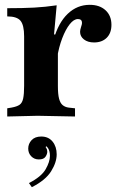

<svg xmlns="http://www.w3.org/2000/svg" viewBox="-20 -480 488 796"><path d="M10 3V-31L28 -34Q50 -38 61 -45.5Q72 -53 76 -71.5Q80 -90 80 -124V-329Q80 -376 65 -394Q50 -412 10 -412V-446Q76 -446 122 -448.5Q168 -451 215 -458L204 -337H220V-124Q220 -89 225 -70.5Q230 -52 240 -44Q250 -36 264 -34L291 -31V3L136 0ZM217 -241 202 -315Q222 -386 261 -423Q300 -460 352 -460Q393 -460 417.5 -437.5Q442 -415 442 -377Q442 -343 422.5 -323.5Q403 -304 370 -304Q344 -304 328 -316.5Q312 -329 312 -348Q312 -353 313 -357Q314 -361 316 -368Q318 -375 319 -378Q320 -381 320 -385Q320 -401 303 -401Q286 -401 269 -379.5Q252 -358 238 -321.5Q224 -285 217 -241ZM112 296 100 279Q151 253 169 222Q187 191 187 166Q187 146 179 134Q171 122 158 122L177 117L165 137L159 126Q167 126 171.5 133Q176 140 176 149Q176 159 168.5 170Q161 181 141 181Q122 181 109.5 168Q97 155 97 136Q97 116 111 101Q125 86 151 86Q181 86 198 107Q215 128 215 160Q215 193 192 230Q169 267 112 296Z"/></svg>

Font: Baskervville SC
Style: Regular
Weight: 400
Designer: Alexis Faudot, Rémi Forte, Morgane Pierson, Rafael Ribas, Tanguy Vanlaeys, Rosalie Wagner, Thomas Huot-Marchand
Foundry: ANRT
Version: Version 1.100